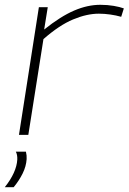

<svg xmlns="http://www.w3.org/2000/svg" viewBox="-26 -562 536 800"><path d="M173 -532 158 -439Q227 -494 283 -518Q339 -542 392 -542Q422 -542 448 -537.5Q474 -533 490 -527L479 -492Q458 -498 433.5 -501.5Q409 -505 386 -505Q336 -505 278.5 -481Q221 -457 155 -399L92 0H53L136 -532ZM40 70H82Q86 86 85 101Q83 131 68.5 160.5Q54 190 31 218H-6Q43 156 46 103Q47 83 40 70Z"/></svg>

Font: Georama Extended ExtraLight
Style: Italic
Weight: 200
Width: 7
Italic angle: -9°
Designer: Jean-Baptiste Levee
Foundry: Production Type
Version: Version 1.000